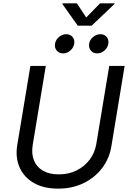

<svg xmlns="http://www.w3.org/2000/svg" viewBox="-20 -1125 784 1157"><path d="M330.6 11.7Q243.2 11.7 183.6 -22.7Q124 -57.1 97.9 -116.7Q71.8 -176.3 84 -251L163.1 -727.5H255.9L177.2 -252Q168.5 -198.7 184.6 -158.7Q200.7 -118.7 238.8 -96.4Q276.9 -74.2 334 -74.2Q394 -74.2 441.9 -98.1Q489.7 -122.1 520.8 -163.6Q551.8 -205.1 560.5 -258.3L638.2 -727.5H731L651.4 -244.6Q639.2 -169.4 595 -111.6Q550.8 -53.7 482.9 -21Q415 11.7 330.6 11.7ZM565.4 -803.2Q541.5 -803.2 527.3 -820.3Q513.2 -837.4 517.1 -861.3Q521 -885.3 541 -902.1Q561 -918.9 585 -918.9Q608.9 -918.9 622.8 -902.1Q636.7 -885.3 632.8 -861.3Q628.9 -837.4 609.1 -820.3Q589.4 -803.2 565.4 -803.2ZM359.9 -803.2Q335.9 -803.2 321.8 -820.3Q307.6 -837.4 311.5 -861.3Q315.4 -885.3 335.4 -902.1Q355.5 -918.9 379.4 -918.9Q403.3 -918.9 417.2 -902.1Q431.2 -885.3 427.2 -861.3Q423.3 -837.4 403.6 -820.3Q383.8 -803.2 359.9 -803.2ZM443.4 -1105 499.5 -1019.5 583 -1105H670.4L669.4 -1100.6L532.2 -970.2H448.7L356 -1100.6L356.9 -1105Z"/></svg>

Font: Inter
Style: Italic
Weight: 400
Italic angle: -9.3988°
Designer: Rasmus Andersson
Foundry: rsms
Version: Version 4.001;git-66647c0bb